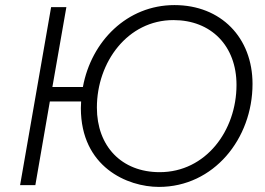

<svg xmlns="http://www.w3.org/2000/svg" viewBox="-20 -728 1043 755"><path d="M59 0H119L176 -329H299L298 -303C298 -71 481 7 605 7C820 7 973 -182 973 -398C973 -580 849 -708 666 -708C480 -708 339 -566 306 -386H186L241 -700H181ZM608 -51C458 -51 361 -153 361 -305C361 -484 482 -649 662 -649C810 -649 910 -548 910 -394C910 -214 789 -51 608 -51Z"/></svg>

Font: Fixel Display Light
Style: Italic
Weight: 300
Italic angle: -10°
Designer: AlfaBravo + MacPaw
Foundry: Kyrylo Tkachov, Marchela Mozhyna, Serhii Makarenko, Maria Weinstein, Zakhar Kryvoshyya
Version: Version 1.210;Glyphs 3.2 (3217)